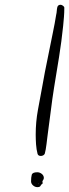

<svg xmlns="http://www.w3.org/2000/svg" viewBox="-20 -769 290 806"><path d="M250 -736.3Q250 -716.8 248.5 -698.2Q247.1 -679.7 245.1 -660.2Q238.3 -594.7 228 -530.3Q217.8 -465.8 207 -401.4Q199.2 -352.5 193.4 -304.7Q187.5 -256.8 180.7 -208Q179.7 -200.2 178.2 -188.5Q176.8 -176.8 175.3 -164.6Q173.8 -152.3 171.9 -141.6Q169.9 -130.9 168 -124Q166 -119.1 161.1 -116.7Q156.2 -114.3 151.4 -114.3Q140.6 -114.3 137.7 -123Q132.8 -141.6 131.3 -163.1Q129.9 -184.6 129.9 -204.1Q129.9 -256.8 139.2 -307.6Q148.4 -358.4 158.2 -410.2Q168 -466.8 179.7 -522Q191.4 -577.1 202.1 -632.8Q206.1 -652.3 209.5 -670.4Q212.9 -688.5 215.8 -707Q217.8 -714.8 218.3 -723.1Q218.8 -731.4 220.7 -739.3Q223.6 -749 234.4 -749Q238.3 -749 244.1 -745.1Q250 -741.2 250 -736.3ZM164.1 -21.5Q164.1 -16.6 158.2 -8.8V-6.8Q158.2 -4.9 158.7 -2.9Q159.2 -1 159.2 1Q152.3 5.9 149.9 11.2Q147.5 16.6 136.7 16.6Q127 16.6 118.7 9.3Q110.4 2 110.4 -7.8Q110.4 -24.4 113.3 -35.2Q116.2 -45.9 136.7 -45.9Q146.5 -45.9 155.3 -39.1Q164.1 -32.2 164.1 -21.5ZM143.6 4.9V1L142.6 2Q142.6 2.9 143.1 3.4Q143.6 3.9 143.6 4.9Z"/></svg>

Font: Calligraffitti
Style: Regular
Weight: 400
Designer: Dathan Boardman
Foundry: Open Window
Version: Version 1.001